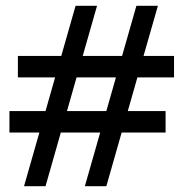

<svg xmlns="http://www.w3.org/2000/svg" viewBox="-20 -684 626 655"><path d="M208.5 -305.2H342.8L375.5 -419.9H241.2ZM41 -493.2H189L237.8 -664.1H311L262.2 -493.2H396.5L445.3 -664.1H518.6L469.7 -493.2H573.7V-419.9H448.7L416 -305.2H544.9V-231.9H395L342.8 -48.8H269.5L321.8 -231.9H187.5L135.3 -48.8H62L114.3 -231.9H12.2V-305.2H135.3L168 -419.9H41Z"/></svg>

Font: Andika New Basic
Style: Regular
Weight: 400
Designer: Victor Gaultney, Annie Olsen, Julie Remington, Don Collingsworth, Eric Hays
Foundry: SIL International
Version: Version 5.500